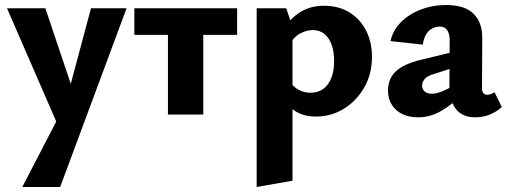

<svg xmlns="http://www.w3.org/2000/svg" viewBox="-20 -457 2022 766"><path d="M224 73 8 -424H161L278 -76ZM343 -424H485L220 289H69L241 -43Z M650 0V-424H791V0ZM516 -318V-424H926V-318Z M1240 8Q1191 8 1156.5 -14.5Q1122 -37 1104 -77L1136 -133Q1150 -110 1172 -98.5Q1194 -87 1218 -87Q1249 -87 1270 -102.5Q1291 -118 1302 -146.5Q1313 -175 1313 -214Q1313 -250 1303.5 -277.5Q1294 -305 1275 -321Q1256 -337 1228 -337Q1204 -337 1178.5 -324Q1153 -311 1133 -278L1090 -311Q1127 -374 1170.5 -404Q1214 -434 1272 -434Q1332 -434 1375 -407Q1418 -380 1441 -334Q1464 -288 1464 -230Q1464 -162 1433.5 -108.5Q1403 -55 1352.5 -23.5Q1302 8 1240 8ZM1004 289V-424H1122L1147 -350V264Z M1875 11Q1823 11 1797.5 -24Q1772 -59 1773 -123L1774 -283Q1775 -304 1771.5 -319Q1768 -334 1759 -342.5Q1750 -351 1735 -351Q1720 -351 1705.5 -344Q1691 -337 1680.5 -320.5Q1670 -304 1667 -279L1538 -293Q1545 -326 1565.5 -352.5Q1586 -379 1616.5 -398Q1647 -417 1683.5 -427Q1720 -437 1758 -437Q1836 -437 1870.5 -401Q1905 -365 1904 -304L1903 -104Q1903 -92 1908.5 -85.5Q1914 -79 1922 -79Q1930 -79 1937.5 -81.5Q1945 -84 1953 -89L1982 -30Q1964 -13 1936.5 -1Q1909 11 1875 11ZM1649 11Q1593 11 1560.5 -18.5Q1528 -48 1528 -96Q1528 -128 1542.5 -152Q1557 -176 1588.5 -193Q1620 -210 1670 -221L1834 -261L1839 -203L1709 -161Q1685 -154 1674.5 -142Q1664 -130 1664 -116Q1664 -101 1674.5 -92Q1685 -83 1703 -83Q1725 -83 1755.5 -97.5Q1786 -112 1823 -132L1832 -87Q1788 -43 1743 -16Q1698 11 1649 11Z"/></svg>

Font: Ysabeau Office ExtraBold
Style: Regular
Weight: 800
Designer: Christian Thalmann (Catharsis Fonts)
Version: Version 2.001;gftools[0.9.30]; featfreeze: tnum,lnum,ss02